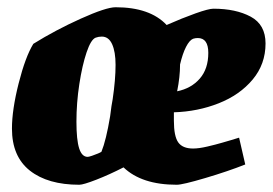

<svg xmlns="http://www.w3.org/2000/svg" viewBox="-20 -501 753 530"><path d="M460 -191V-168Q460 -125 472 -108Q484 -91 513 -91Q529 -91 552.5 -96.5Q576 -102 593 -107Q610 -112 617 -114L640 -121L657 -47Q609 -28 546.5 -9.5Q484 9 468 9Q371 9 321 -39Q282 -19 246 -5Q210 9 199 9Q112 9 62.5 -30Q13 -69 13 -146Q13 -198 31.5 -271Q50 -344 72 -380Q133 -418 203 -449.5Q273 -481 299 -481Q394 -481 440 -432Q483 -451 519.5 -464Q556 -477 569 -477Q631 -477 672 -455Q713 -433 713 -381Q713 -324 677.5 -281.5Q642 -239 584 -216Q526 -193 460 -191ZM260 -82Q273 -114 284 -180Q288 -213 291 -227Q299 -281 299 -322Q299 -358 289.5 -379Q280 -400 261 -400Q252 -400 244 -397Q231 -392 219 -356.5Q207 -321 199 -269Q191 -217 191 -165Q191 -115 198.5 -91.5Q206 -68 222 -68Q225 -68 234 -71Q254 -78 260 -82ZM477 -323V-322Q477 -289 469 -249Q508 -257 531.5 -284Q555 -311 555 -355Q555 -396 526 -396Q519 -396 513 -394Q503 -390 493.5 -371.5Q484 -353 477 -323Z"/></svg>

Font: Grenze Black
Style: Italic
Weight: 900
Italic angle: -10°
Designer: Renata Polastri
Foundry: Omnibus-Type
Version: Version 1.002; ttfautohint (v1.8)